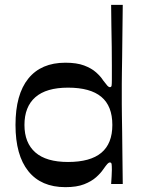

<svg xmlns="http://www.w3.org/2000/svg" viewBox="-20 -760 602 793"><path d="M250 13Q150 13 97 -53Q44 -119 44 -244Q44 -370 97 -435.5Q150 -501 250 -501Q297 -501 327.5 -489.5Q358 -478 377 -461Q396 -444 406 -428Q418 -412 423.5 -406Q429 -400 434 -400Q440 -400 441 -407Q442 -414 442 -431Q442 -453 442 -488Q442 -523 441.5 -566Q441 -609 440 -654Q439 -699 439 -740H487Q486 -666 485.5 -613.5Q485 -561 484.5 -524Q484 -487 483.5 -460.5Q483 -434 483 -413.5Q483 -393 483 -372Q483 -351 483 -329.5Q483 -308 483.5 -281.5Q484 -255 484.5 -217.5Q485 -180 485.5 -127Q486 -74 487 0H439Q440 -16 441 -31.5Q442 -47 442 -58Q442 -75 441 -82Q440 -89 434 -89Q429 -89 423.5 -83Q418 -77 406 -60Q396 -45 377 -28Q358 -11 327.5 1Q297 13 250 13ZM261 -91Q353 -91 398.5 -129Q444 -167 444 -244Q444 -322 398.5 -360Q353 -398 261 -398Q171 -398 126 -358.5Q81 -319 81 -244Q81 -170 126 -130.5Q171 -91 261 -91Z"/></svg>

Font: Ojuju SemiBold
Style: Regular
Weight: 600
Designer: Chisaokwu Joboson, Mirko Velimirovic
Foundry: Udi Foundry
Version: Version 1.000